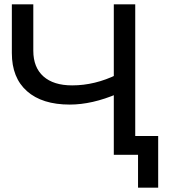

<svg xmlns="http://www.w3.org/2000/svg" viewBox="-20 -720 785 893"><path d="M35.1 -473.1V-700H134.9V-484.3Q134.9 -406.6 181.9 -364.7Q228.9 -322.9 315.6 -322.9Q421.7 -322.9 524.4 -373.4L525.9 -283.9Q467.6 -258.9 411.8 -246.2Q356 -233.6 304.6 -233.6Q176.1 -233.6 105.6 -295.9Q35.1 -358.1 35.1 -473.1ZM509.3 -700H609V0H509.3ZM622 -26.1 647.3 0H509.3V-87.6H715.7V153H622Z"/></svg>

Font: iiserrat Thin
Style: Regular
Weight: 100
Designer: Akira Ohta
Foundry: Akira Ohta
Version: Version 1.200;Glyphs 3.3.1 (3343)